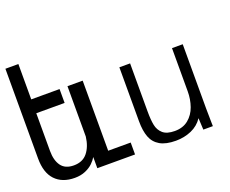

<svg xmlns="http://www.w3.org/2000/svg" viewBox="-126 -994 1451 1210"><g transform="rotate(-20 600.0 -389.0)"><path d="M54.5 -41Q8.5 -90 8.5 -185V-787H95.5V-550H285.5V-457H95.5V-204Q95.5 -140.5 122.2 -103.8Q149 -67 206.5 -67Q266 -67 298.2 -107Q330.5 -147 338.5 -212.5V-550H440.5V-80H591.5V0H338.5V-75Q328 -56.5 308.2 -37.2Q288.5 -18 257.2 -4.5Q226 9 185.5 9Q101.5 9 54.5 -41Z M686.5 -188V-550H758.5V-228Q758.5 -171 765.8 -135Q773 -99 799.2 -76Q825.5 -53 878.5 -53Q934 -53 970.2 -83Q1006.5 -113 1023 -160Q1039.5 -207 1039.5 -260V-550H1111.5V-119Q1111.5 -65.5 1113 -18L1113.5 0H1049.5L1045.5 -78Q1017 -35 968.8 -14Q920.5 7 864.5 7Q797.5 7 758.2 -15.8Q719 -38.5 702.8 -81Q686.5 -123.5 686.5 -188Z"/></g></svg>

Font: JuliaMono Light
Style: Regular
Weight: 300
Monospace: yes
Designer: cormullion
Foundry: corm
Version: Version 0.054; ttfautohint (v1.8.4)